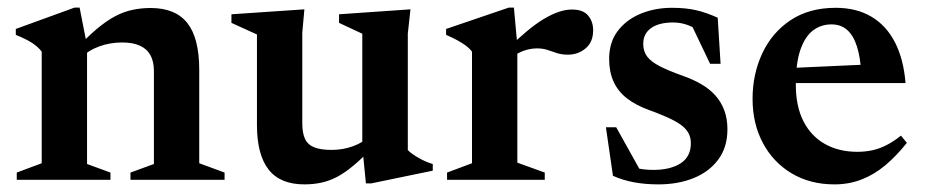

<svg xmlns="http://www.w3.org/2000/svg" viewBox="-20 -472 2428 504"><path d="M208.5 -352.5V-41.5L270 -19V0H24V-19L89.5 -43.5V-336.5Q79.5 -349.5 64 -359.5Q48.5 -369.5 21.5 -380.5V-396L175.5 -452H189ZM322.5 -19 384 -41.5V-286Q384 -310.5 374.8 -327.2Q365.5 -344 347 -352.2Q328.5 -360.5 301 -360.5Q268 -360.5 240 -350Q212 -339.5 197 -324L178.5 -342Q209.5 -375.5 235 -396.8Q260.5 -418 283 -429.8Q305.5 -441.5 328.2 -446.2Q351 -451 375.5 -451Q440.5 -451 471.8 -411.5Q503 -372 503 -288.5V-43.5L569.5 -19V0H322.5Z M773.5 -148Q773.5 -122.5 780.8 -107.2Q788 -92 805 -85.2Q822 -78.5 850.5 -78.5Q880 -78.5 906.2 -88Q932.5 -97.5 946.5 -112.5L964.5 -92Q935 -60.5 911 -40Q887 -19.5 865.8 -8.2Q844.5 3 823.5 7.5Q802.5 12 779 12Q715.5 12 685 -27Q654.5 -66 654.5 -144V-381.5L587.5 -412V-434.5L779 -447.5L773.5 -386ZM940.5 9.5 931 -87.5V-383.5L870 -412V-434.5L1057.5 -447.5L1050.5 -384V-78Q1056 -72.5 1063.5 -67.2Q1071 -62 1079.8 -57Q1088.5 -52 1097.8 -48Q1107 -44 1116 -41.5V-24L954 9.5Z M1481.5 -447Q1510.5 -447 1523.8 -431.2Q1537 -415.5 1537 -392.5Q1537 -361.5 1517.2 -345Q1497.5 -328.5 1471 -328.5Q1454 -328.5 1441.5 -332.8Q1429 -337 1417 -341Q1405 -345 1389 -345Q1377.5 -345 1365.2 -342Q1353 -339 1341.5 -333Q1330 -327 1320 -318.5L1309.5 -341.5Q1338.5 -369.5 1362.8 -389.8Q1387 -410 1408 -422.5Q1429 -435 1447.2 -441Q1465.5 -447 1481.5 -447ZM1338 -353.5V-45L1410 -19V0H1153.5V-19L1219 -43.5V-336.5Q1211.5 -346 1201.8 -353Q1192 -360 1179.5 -366.8Q1167 -373.5 1151 -380.5V-396L1315.5 -452H1329Z M1744 -451.5Q1779.5 -451.5 1806.2 -445.5Q1833 -439.5 1864 -425.5L1871.5 -304.5H1844L1785.5 -427L1824 -385Q1804.5 -399 1786 -406Q1767.5 -413 1747 -413Q1709.5 -413 1689 -398.2Q1668.5 -383.5 1668.5 -357Q1668.5 -337 1678.8 -323.5Q1689 -310 1711.8 -298.2Q1734.5 -286.5 1771 -273.5Q1798.5 -264 1820.5 -251.2Q1842.5 -238.5 1857.8 -221.5Q1873 -204.5 1881.2 -182.5Q1889.5 -160.5 1889.5 -132.5Q1889.5 -85.5 1865.5 -53.2Q1841.5 -21 1800.8 -4.5Q1760 12 1708.5 12Q1673.5 12 1644 6.5Q1614.5 1 1589 -10.5L1570.5 -138H1597.5L1670.5 -7L1608.5 -46Q1626 -38 1640.8 -33.5Q1655.5 -29 1668.8 -27.5Q1682 -26 1695 -26Q1739.5 -26 1766.5 -43.2Q1793.5 -60.5 1793.5 -96Q1793.5 -112.5 1786 -124.8Q1778.5 -137 1764.2 -146.5Q1750 -156 1729.5 -165Q1709 -174 1683 -183.5Q1648.5 -196 1625.2 -214.2Q1602 -232.5 1590.5 -258Q1579 -283.5 1579 -317.5Q1579 -360.5 1601.2 -390.2Q1623.5 -420 1661.2 -435.8Q1699 -451.5 1744 -451.5Z M2173.5 -451.5Q2228.5 -451.5 2267.8 -428Q2307 -404.5 2329.5 -360.5Q2352 -316.5 2357 -254H2042.5L2043 -293L2297 -304.5L2241 -279.5Q2238.5 -321.5 2229.5 -350Q2220.5 -378.5 2204 -393.2Q2187.5 -408 2162.5 -408Q2135 -408 2114 -392Q2093 -376 2081 -341.2Q2069 -306.5 2069 -250Q2069 -193 2089 -153.8Q2109 -114.5 2145.5 -94Q2182 -73.5 2230.5 -73.5Q2252 -73.5 2271 -77.8Q2290 -82 2308.5 -91.8Q2327 -101.5 2345 -116L2360.5 -97Q2333 -62.5 2303.8 -38Q2274.5 -13.5 2241.5 -0.8Q2208.5 12 2170.5 12Q2106.5 12 2058 -17Q2009.5 -46 1982.5 -96.8Q1955.5 -147.5 1955.5 -212.5Q1955.5 -277.5 1981 -332Q2006.5 -386.5 2055.2 -419Q2104 -451.5 2173.5 -451.5Z"/></svg>

Font: Newsreader 24pt SemiBold
Style: Regular
Weight: 600
Designer: Hugues Gentile
Foundry: Production Type
Version: Version 1.003